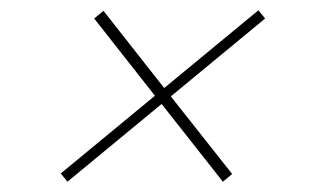

<svg xmlns="http://www.w3.org/2000/svg" viewBox="-20 -500 610 373"><path d="M482 -480 495 -464 294 -298 281 -314 299 -329 431 -162 413 -147 294 -298 111 -147 98 -163 281 -314 163 -464 181 -479 299 -329Z"/></svg>

Font: Nacelle Thin
Style: Italic
Weight: 100
Italic angle: -12°
Designer: Sora Sagano
Foundry: Sora Sagano
Version: Version 1.000;FEAKit 1.0